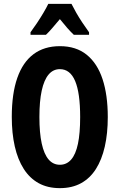

<svg xmlns="http://www.w3.org/2000/svg" viewBox="-20 -964 619 994"><path d="M538 -358Q538 -273 522.5 -205Q507 -137 476.5 -89Q446 -41 399.5 -15.5Q353 10 290 10Q227 10 180.5 -15.5Q134 -41 103 -89.5Q72 -138 56.5 -206Q41 -274 41 -359Q41 -479 69.5 -560.5Q98 -642 153.5 -683.5Q209 -725 290 -725Q374 -725 429 -680.5Q484 -636 511 -554Q538 -472 538 -358ZM184 -358Q184 -276 196 -221Q208 -166 231.5 -138.5Q255 -111 290 -111Q325 -111 348.5 -138Q372 -165 383.5 -219.5Q395 -274 395 -358Q395 -483 369 -544.5Q343 -606 290 -606Q255 -606 231.5 -578Q208 -550 196 -495Q184 -440 184 -358ZM350 -944Q361 -922 375 -897.5Q389 -873 406 -847.5Q423 -822 441 -797V-784H362Q346 -799 328 -819.5Q310 -840 290 -865Q269 -840 250.5 -818.5Q232 -797 218 -784H138V-797Q153 -817 171 -844Q189 -871 205 -898Q221 -925 230 -944Z"/></svg>

Font: Noto Sans Display ExtraCondensed
Style: Bold
Weight: 700
Width: 2
Designer: Monotype Design Team
Foundry: Monotype Imaging Inc.
Version: Version 2.003